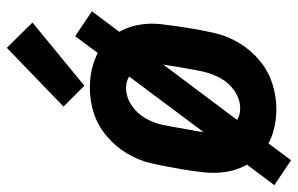

<svg xmlns="http://www.w3.org/2000/svg" viewBox="-197 -646 872 562"><g transform="rotate(-90 239.0 -365.0)"><path d="M51 51 -22 2 38 -78Q27 -98 21 -120Q11 -160 15.5 -202.5Q20 -245 28 -287Q34 -324 42.5 -360Q51 -396 71 -429.5Q91 -463 122 -489Q153 -515 189 -526.5Q225 -538 263 -538H264Q306 -538 344 -524Q355 -520 365 -515L414 -581L487 -532L427 -452Q438 -432 444 -410Q454 -370 449 -327.5Q444 -285 437 -243Q431 -206 422.5 -170Q414 -134 393.5 -100Q373 -66 342 -40.5Q311 -15 274 -3.5Q237 8 201 8Q159 8 120 -6Q110 -10 100 -15ZM202 -98Q229 -98 253 -114Q277 -130 290.5 -154.5Q304 -179 310 -205Q316 -231 320 -257Q325 -284 329 -312Q330 -317 331 -323L169 -107Q183 -98 202 -98ZM134 -206 296 -423Q281 -432 263 -432Q236 -432 212 -416Q188 -400 174 -375.5Q160 -351 154.5 -325Q149 -299 145 -273Q140 -246 135 -218Q134 -212 134 -206ZM269 -554 208 -615 380 -781 454 -706Z"/></g></svg>

Font: Iosevka SS08
Style: Bold Italic
Weight: 700
Italic angle: -10°
Monospace: yes
Designer: Belleve Invis
Foundry: Belleve Invis
Version: 2.1.0; ttfautohint (v1.8.2)